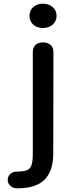

<svg xmlns="http://www.w3.org/2000/svg" viewBox="-20 -730 382 1042"><path d="M140 -644Q140 -673 160.5 -691.5Q181 -710 213 -710Q245 -710 266 -691.5Q287 -673 287 -644Q287 -615 266 -596.5Q245 -578 213 -578Q181 -578 160.5 -596.5Q140 -615 140 -644ZM22 246Q22 226 36.5 213.5Q51 201 74 201Q110 201 127.5 193Q145 185 151.5 164.5Q158 144 158 103V-447Q158 -472 172.5 -486Q187 -500 213 -500Q239 -500 254.5 -486Q270 -472 270 -447L269 103Q269 198 222 245Q175 292 74 292Q51 292 36.5 279Q22 266 22 246Z"/></svg>

Font: Kodchasan SemiBold
Style: Regular
Weight: 600
Version: Version 1.000; ttfautohint (v1.6)